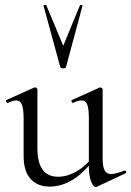

<svg xmlns="http://www.w3.org/2000/svg" viewBox="-20 -750 533 780"><path d="M76 -115V-268Q76 -307 69 -324.5Q62 -342 46 -342Q32 -342 12 -332H11Q7 -332 5 -337.5Q3 -343 7 -344L118 -394L122 -395Q125 -395 128.5 -392.5Q132 -390 132 -387V-148Q132 -32 216 -32Q254 -32 293 -55Q332 -78 360 -117L365 -106Q320 -47 275 -19.5Q230 8 182 8Q132 8 104 -23.5Q76 -55 76 -115ZM432 -43Q449 -43 485 -57H487Q491 -57 492.5 -52.5Q494 -48 490 -46L373 9L369 10Q359 10 350 -13Q341 -36 341 -73V-268Q341 -308 334.5 -325Q328 -342 311 -342Q297 -342 277 -332H276Q272 -332 270.5 -337.5Q269 -343 273 -344L384 -394L387 -395Q390 -395 393.5 -392.5Q397 -390 397 -387V-107Q397 -73 405 -58Q413 -43 432 -43ZM168 -729 237 -564 305 -729Q307 -731 311.5 -730Q316 -729 315 -726L248 -477Q246 -472 237 -472Q228 -472 225 -477L157 -726Q156 -729 161.5 -730Q167 -731 168 -729Z"/></svg>

Font: Cormorant
Style: Regular
Weight: 400
Designer: Christian Thalmann (Catharsis Fonts)
Foundry: Catharsis Fonts
Version: Version 4.000